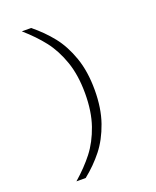

<svg xmlns="http://www.w3.org/2000/svg" viewBox="-178 -902 976 1204"><g transform="rotate(-20 310.0 -300.5)"><path d="M118.5 -801H180.5Q251 -744 303.8 -677.8Q356.5 -611.5 389.5 -517.5Q422.5 -423.5 422.5 -300.5Q422.5 -178 389.5 -84Q356.5 10 303.8 76.8Q251 143.5 180.5 200H118.5Q192.5 135.5 243.8 69.5Q295 3.5 326.8 -88Q358.5 -179.5 358.5 -300.5Q358.5 -421.5 326.8 -513Q295 -604.5 243.8 -670.5Q192.5 -736.5 118.5 -801Z"/></g></svg>

Font: Monaspace Radon Var
Style: Regular
Weight: 400
Designer: Riley Cran and the Lettermatic Team
Version: Version 1.000 (Monaspace Radon Var)